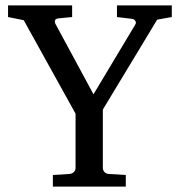

<svg xmlns="http://www.w3.org/2000/svg" viewBox="-20 -691 666 711"><path d="M562 -618.2 360.8 -285.2V-68.8Q360.8 -61.5 366.2 -54.7Q371.6 -47.9 381.8 -46.9L445.8 -43V0H175.8V-43L237.8 -46.9Q248.5 -47.9 254.2 -54.7Q259.8 -61.5 259.8 -68.8V-270L67.9 -616.2L9.8 -627.9V-670.9H247.1V-627.9L196.8 -623Q185.1 -621.6 183.6 -615.2Q182.1 -608.9 185.1 -603L326.2 -341.8L481 -600.1Q485.4 -607.4 481 -613.8Q476.6 -620.1 469.2 -621.1L413.1 -627.9V-670.9H616.2V-627.9Z"/></svg>

Font: BabelStone Ogham Pictish
Style: Bold
Weight: 700
Designer: Andrew West
Foundry: BabelStone
Version: Version 1.02 March 14, 2022